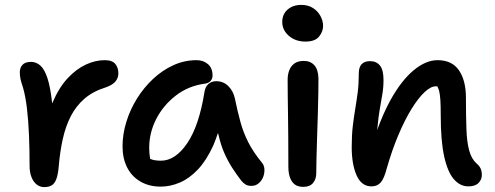

<svg xmlns="http://www.w3.org/2000/svg" viewBox="-20 -753 2022 785"><path d="M161 12Q143 12 129.5 1Q116 -10 108.5 -29.5Q101 -49 101 -74Q101 -141 98.5 -201Q96 -261 90 -311Q84 -361 74 -395Q66 -419 63.5 -431.5Q61 -444 61 -458Q61 -476 72 -488Q83 -500 107 -500Q128 -500 145 -485Q162 -470 174 -433.5Q186 -397 193 -333Q193 -332 193 -330Q194 -332 195 -334Q221 -395 256.5 -433Q292 -471 331 -489Q370 -507 408 -507Q439 -507 451.5 -491.5Q464 -476 464 -453Q464 -435 452.5 -420.5Q441 -406 413 -396Q361 -380 326 -350Q291 -320 269.5 -278Q248 -236 236.5 -184Q225 -132 220 -71Q217 -38 210 -20Q203 -2 191 5Q179 12 161 12Z M637 10Q590 10 554.5 -10.5Q519 -31 500 -68Q481 -105 481 -155Q481 -204 496.5 -254.5Q512 -305 540 -350Q568 -395 606 -430.5Q644 -466 689 -486.5Q734 -507 784 -507Q811 -507 830 -491Q849 -475 849 -444Q849 -431 841 -422Q833 -413 818 -411Q750 -402 698.5 -362Q647 -322 618.5 -266Q590 -210 590 -149Q590 -124 594 -104Q594 -103 594 -103Q594 -103 595 -103Q611 -96 638 -96Q697 -96 745.5 -167.5Q794 -239 816 -377Q819 -398 832 -409.5Q845 -421 864 -421Q893 -421 913 -401.5Q933 -382 940 -352Q951 -298 963 -254.5Q975 -211 995 -171.5Q1015 -132 1050 -89Q1060 -78 1061 -61.5Q1062 -45 1056 -29.5Q1050 -14 1037.5 -3.5Q1025 7 1008 7Q993 7 983.5 1Q974 -5 966 -15Q946 -41 929 -67.5Q912 -94 897.5 -126.5Q883 -159 873 -203Q872 -206 871 -209Q862 -182 852 -158Q824 -97 789 -60Q754 -23 715 -6.5Q676 10 637 10Z M1220 11Q1198 11 1185 1Q1172 -9 1165.5 -27.5Q1159 -46 1159 -71Q1159 -145 1158.5 -196.5Q1158 -248 1157.5 -286Q1157 -324 1156.5 -357Q1156 -390 1156 -427Q1156 -449 1163 -466.5Q1170 -484 1184.5 -494Q1199 -504 1222 -504Q1249 -504 1265 -486.5Q1281 -469 1282 -433Q1282 -412 1281.5 -373Q1281 -334 1279.5 -287.5Q1278 -241 1276.5 -193.5Q1275 -146 1274 -107Q1273 -68 1273 -44Q1273 -21 1260 -5Q1247 11 1220 11ZM1229 -583Q1188 -583 1161 -606.5Q1134 -630 1134 -663Q1134 -695 1156 -714Q1178 -733 1212 -733Q1240 -733 1260 -720Q1280 -707 1290.5 -687Q1301 -667 1301 -647Q1301 -624 1284.5 -603.5Q1268 -583 1229 -583Z M1895 9Q1861 9 1835.5 -20.5Q1810 -50 1796 -113.5Q1782 -177 1782 -279Q1782 -319 1780.5 -343.5Q1779 -368 1775 -383Q1772 -392 1768 -400Q1764 -400 1761 -400Q1741 -400 1715.5 -376Q1690 -352 1662.5 -307.5Q1635 -263 1609 -201.5Q1583 -140 1562 -67Q1551 -24 1537 -7.5Q1523 9 1499 9Q1458 9 1438 -36Q1418 -81 1418 -151Q1418 -201 1422.5 -238.5Q1427 -276 1432.5 -308.5Q1438 -341 1442.5 -375.5Q1447 -410 1447 -454Q1447 -478 1458.5 -490.5Q1470 -503 1493 -503Q1519 -503 1533.5 -485Q1548 -467 1548 -426Q1548 -395 1543 -366.5Q1538 -338 1532.5 -305.5Q1527 -273 1523 -229Q1523 -225 1522 -221Q1547 -290 1576 -343Q1621 -424 1671 -465.5Q1721 -507 1769 -507Q1828 -507 1856.5 -465.5Q1885 -424 1885 -353Q1885 -278 1887 -224.5Q1889 -171 1898.5 -137Q1908 -103 1928 -85Q1940 -75 1945 -64Q1950 -53 1950 -37Q1950 -19 1936.5 -5Q1923 9 1895 9Z"/></svg>

Font: Shantell Sans Light Medium
Style: Regular
Weight: 500
Version: Version 1.008;[ac192a2d6]